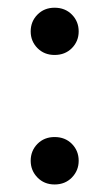

<svg xmlns="http://www.w3.org/2000/svg" viewBox="-20 -482 290 510"><path d="M125 -118Q153 -118 171 -99.8Q189 -81.5 189 -55Q189 -29 171 -10.5Q153 8 125 8Q97.5 8 79.5 -10.5Q61.5 -29 61.5 -55Q61.5 -81.5 79.5 -99.8Q97.5 -118 125 -118ZM125 -461.5Q153 -461.5 171 -443.2Q189 -425 189 -398.5Q189 -372.5 171 -354.2Q153 -336 125 -336Q97.5 -336 79.5 -354.2Q61.5 -372.5 61.5 -398.5Q61.5 -425 79.5 -443.2Q97.5 -461.5 125 -461.5Z"/></svg>

Font: Newsreader 36pt
Style: Regular
Weight: 400
Designer: Hugues Gentile
Foundry: Production Type
Version: Version 1.003